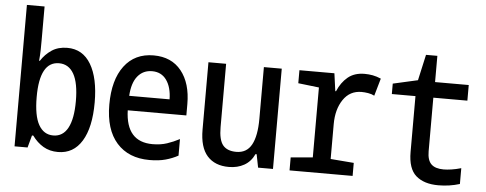

<svg xmlns="http://www.w3.org/2000/svg" viewBox="-50 -889 2601 1028"><g transform="rotate(5 1250.0 -375.0)"><path d="M290 10Q245 10 211 -10Q177 -30 151 -66H144L126 0H56V-760H151V-578Q151 -553 150.5 -525.5Q150 -498 147 -468H151Q174 -504 208.5 -527Q243 -550 292 -550Q375 -550 419 -476Q463 -402 463 -271Q463 -137 418 -63.5Q373 10 290 10ZM257 -76Q309 -76 335.5 -125.5Q362 -175 362 -269Q362 -367 334.5 -415.5Q307 -464 255 -464Q151 -464 151 -274Q151 -173 178.5 -124.5Q206 -76 257 -76Z M782 10Q669 10 605.5 -61.5Q542 -133 542 -267Q542 -400 598.5 -475Q655 -550 756 -550Q852 -550 905 -484Q958 -418 958 -306V-245H643Q648 -76 791 -76Q834 -76 868.5 -87.5Q903 -99 935 -116V-27Q904 -10 867.5 0Q831 10 782 10ZM861 -323Q860 -388 832.5 -426.5Q805 -465 755 -465Q707 -465 677.5 -429Q648 -393 644 -323Z M1208 10Q1133 10 1092 -36Q1051 -82 1051 -177V-539H1146V-199Q1146 -130 1169 -102Q1192 -74 1241 -74Q1297 -74 1323 -121.5Q1349 -169 1349 -261V-539H1445V0H1365L1351 -71H1345Q1326 -30 1290.5 -10Q1255 10 1208 10Z M1534 0V-70L1652 -80V-456L1540 -469V-539H1728L1741 -444H1745Q1765 -492 1800 -521Q1835 -550 1890 -550Q1912 -550 1933.5 -546Q1955 -542 1978 -532L1951 -438Q1936 -446 1917 -449Q1898 -452 1882 -452Q1819 -452 1783.5 -399.5Q1748 -347 1748 -267V-80L1873 -70V0Z M2334 10Q2257 10 2214 -27.5Q2171 -65 2171 -155V-455H2044V-511L2177 -541L2208 -680H2269V-539H2450V-455H2267V-167Q2267 -119 2288.5 -98Q2310 -77 2355 -77Q2373 -77 2397 -80.5Q2421 -84 2449 -92V-7Q2394 10 2334 10Z"/></g></svg>

Font: Noto Sans Mono ExtraCondensed Medium
Style: Regular
Weight: 500
Width: 2
Designer: Monotype Design Team
Foundry: Monotype Imaging Inc.
Version: Version 2.014